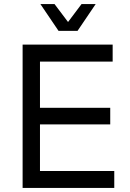

<svg xmlns="http://www.w3.org/2000/svg" viewBox="-20 -931 643 951"><path d="M92 0V-710H538V-626H178V-397H526V-315H178V-84H546V0ZM180 -911H250L317 -822L384 -911H454L364 -778H270Z"/></svg>

Font: Geist
Style: Regular
Weight: 400
Designer: Basement.studio, Andrés Briganti, Mateo Zaragoza
Foundry: Basement.studio, Vercel, Andrés Briganti, Guido Ferreyra, Mateo Zaragoza
Version: Version 1.401